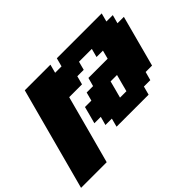

<svg xmlns="http://www.w3.org/2000/svg" viewBox="-175 -912 1324 1324"><g transform="rotate(-45 487.0 -250.0)"><path d="M-33.7 125H216.3Q238.8 42 283.7 -124.8Q328.6 -291.5 350.6 -375H475.6L492.2 -437.5H554.7L571.3 -500H696.3L679.7 -437.5H742.2L725.6 -375H538.1L521 -312.5H458.5L441.9 -250H379.4Q374 -229 363 -187.3Q352.1 -145.5 346.2 -125H408.7L391.6 -62.5H454.1L437.5 0H750L766.6 -62.5H829.1L846.2 -125H908.7Q925.3 -187.5 958.7 -312.5Q992.2 -437.5 1008.8 -500H946.3L963.4 -562.5H900.9L917.5 -625H480L463.4 -562.5H400.9L417.5 -625H167.5Q133.8 -500 66.9 -250Q0 0 -33.7 125ZM658.7 -125H596.2Q602.1 -145.5 613 -187.3Q624 -229 629.4 -250H691.9Q686 -229 675 -187.3Q664.1 -145.5 658.7 -125Z"/></g></svg>

Font: Faithful 32x
Style: BoldOblique
Weight: 400
Foundry: Faithful Resource Pack
Version: Version 1.0; January 27, 2023